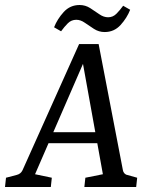

<svg xmlns="http://www.w3.org/2000/svg" viewBox="-32 -747 598 767"><path d="M152 -219H384L395 -175H134ZM459 -67Q460 -60 465 -54.5Q470 -49 477 -48L516 -37L512 0H305L309 -37L379 -51L291 -539H320L108 -51L175 -37L171 0H-12L-8 -37L34 -48Q51 -52 58 -67L284 -571H362ZM386 -619Q363 -619 343.5 -631.5Q324 -644 307 -656Q290 -668 273 -668Q253 -668 239 -654Q225 -640 212 -622L184 -638Q197 -671 222.5 -699Q248 -727 286 -727Q309 -727 328.5 -714.5Q348 -702 365 -690Q382 -678 400 -678Q419 -678 433 -692Q447 -706 460 -724L488 -708Q475 -675 449.5 -647Q424 -619 386 -619Z"/></svg>

Font: Rasa
Style: Italic
Weight: 400
Italic angle: -7.10001°
Designer: Anna Giedrys (Yrsa+Rasa design), David Brezina (Yrsa art-direction, Rasa art-direction, design)
Foundry: Rosetta Type Foundry
Version: Version 2.004